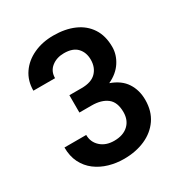

<svg xmlns="http://www.w3.org/2000/svg" viewBox="-163 -806 888 937"><g transform="rotate(-30 281.0 -338.0)"><path d="M389.2 -347.2Q447.3 -326.7 474.1 -285.4Q501 -244.1 501 -189Q501 -126 470.5 -81.5Q439.9 -37.1 387.2 -13.9Q334.5 9.3 268.1 9.3Q224.6 9.3 184.1 -2.4Q143.6 -14.2 111.8 -38.1Q80.1 -62 61.5 -98.6Q43 -135.3 43 -184.6H165.5Q165.5 -144 194.6 -117.7Q223.6 -91.3 270.5 -91.3Q321.3 -91.3 350.1 -118.2Q378.9 -145 378.9 -190.4Q378.9 -246.6 347.2 -271.2Q315.4 -295.9 260.3 -295.9H191.4V-393.6H260.3Q315.4 -393.6 342 -420.9Q368.7 -448.2 368.7 -491.7Q368.7 -532.7 344.5 -558.6Q320.3 -584.5 270.5 -584.5Q229 -584.5 200.7 -562Q172.4 -539.6 172.4 -500.5H50.3Q50.3 -556.2 78.9 -597.7Q107.4 -639.2 157 -662.1Q206.5 -685.1 268.6 -685.1Q335 -685.1 384.8 -663.3Q434.6 -641.6 462.6 -598.9Q490.7 -556.2 490.7 -493.2Q490.7 -449.7 465.1 -410.2Q439.5 -370.6 389.2 -347.2Z"/></g></svg>

Font: Robert Sans
Style: Bold
Weight: 700
Designer: Christian Robertson (extended by Adam Twardoch)
Foundry: Google
Version: Version 12.135;April 2, 2019;FontCreator 11.5.0.2425 64-bit;